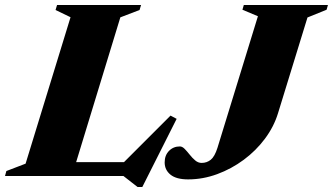

<svg xmlns="http://www.w3.org/2000/svg" viewBox="-62 -705 1334 769"><path d="M420 -635.5 226 0H-42L-36.5 -20L40.5 -49.5L220.5 -636L160.5 -665L166.5 -685H503L497 -665ZM415.5 -36.5 621 -242 645.5 -229 508 44H489L432.5 0H100L120.5 -55.5H482.5ZM1051.5 -251.5Q1035 -197.5 999.2 -149.5Q963.5 -101.5 914.2 -65Q865 -28.5 807.8 -7.5Q750.5 13.5 691.5 13.5Q644 13.5 620.8 -5.5Q597.5 -24.5 597.5 -54.5Q597.5 -83 615 -100.8Q632.5 -118.5 658.5 -118.5Q668 -118.5 677.8 -108.5Q687.5 -98.5 697.8 -85.5Q708 -72.5 719.8 -62.5Q731.5 -52.5 745.5 -52.5Q766.5 -52.5 782.2 -65.2Q798 -78 809 -113L971 -640L909 -666L914.5 -685H1251.5L1246 -666L1169.5 -635Z"/></svg>

Font: Newsreader 36pt ExtraBold
Style: Italic
Weight: 800
Italic angle: -17°
Designer: Hugues Gentile
Foundry: Production Type
Version: Version 1.003